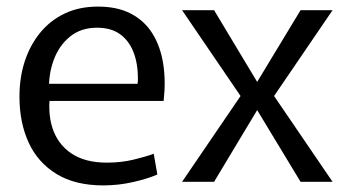

<svg xmlns="http://www.w3.org/2000/svg" viewBox="-20 -551 1040 582"><path d="M293 11Q208 11 151.5 -23.5Q95 -58 67 -118.5Q39 -179 39 -258Q39 -316 55 -365Q71 -414 101.5 -451.5Q132 -489 176 -510Q220 -531 277 -531Q336 -531 377 -509.5Q418 -488 442 -449.5Q466 -411 474.5 -359Q483 -307 476 -245H89L134 -279Q123 -214 138.5 -164.5Q154 -115 195.5 -86.5Q237 -58 304 -58Q347 -58 384.5 -67Q422 -76 446 -85L457 -22Q427 -9 383 1Q339 11 293 11ZM90 -297H397Q398 -302 398 -306Q398 -310 398 -313Q398 -360 384 -394.5Q370 -429 343 -448Q316 -467 274 -467Q225 -467 191.5 -439.5Q158 -412 142 -367Q126 -322 129 -272Z M629 0 772 -238 804 -250 988 -520H891L747 -282L716 -270L532 0ZM988 0 804 -270 772 -282 629 -520H532L716 -250L747 -238L891 0Z"/></svg>

Font: Murecho Thin
Style: Regular
Weight: 400
Version: Version 1.010